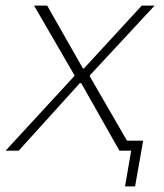

<svg xmlns="http://www.w3.org/2000/svg" viewBox="-32 -540 586 688"><path d="M-12 0H35L254 -242H259L396 0H438L416 128H452L481 -36H423L290 -266V-270L522 -520H476L269 -295H265L137 -520H90L235 -270L234 -267Z"/></svg>

Font: Fixel Display 20240404 ExLight
Style: Italic
Weight: 200
Italic angle: -10°
Designer: AlfaBravo + MacPaw
Foundry: Kyrylo Tkachov, Marchela Mozhyna, Serhii Makarenko, Maria Weinstein, Zakhar Kryvoshyya
Version: Version 1.211;Glyphs 3.2 (3225)